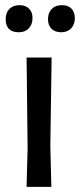

<svg xmlns="http://www.w3.org/2000/svg" viewBox="-20 -724 310 744"><path d="M56 -704Q79 -704 92.5 -690.5Q106 -677 106 -654Q106 -629 91.5 -614Q77 -599 53 -599Q2 -599 2 -650Q2 -675 16.5 -689.5Q31 -704 56 -704ZM220 -704Q244 -704 257 -690.5Q270 -677 270 -654Q270 -629 255.5 -614Q241 -599 217 -599Q193 -599 179.5 -612.5Q166 -626 166 -650Q166 -675 180.5 -689.5Q195 -704 220 -704ZM180 -501 175 -159 179 0H83L87 -150L83 -501Z"/></svg>

Font: Alegreya Sans SC Medium
Style: Regular
Weight: 500
Designer: Juan Pablo del Peral
Foundry: Huerta Tipografica
Version: Version 2.001;PS 002.001;hotconv 1.0.88;makeotf.lib2.5.64775